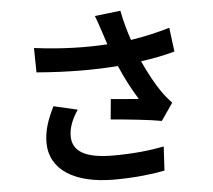

<svg xmlns="http://www.w3.org/2000/svg" viewBox="-58 -882 1116 1004"><g transform="rotate(-5 500.0 -379.5)"><path d="M343 -322 218 -351C184 -283 165 -226 165 -165C165 -21 294 58 498 59C620 59 710 46 767 35L774 -91C703 -77 615 -67 506 -67C369 -67 294 -103 294 -187C294 -230 311 -275 343 -322ZM143 -663 145 -535C316 -521 453 -522 572 -531C600 -464 636 -398 666 -350C635 -352 569 -358 520 -362L510 -256C594 -249 720 -236 776 -225L838 -315C820 -335 801 -357 784 -382C759 -418 724 -480 695 -545C758 -554 822 -566 873 -581L857 -707C794 -688 724 -672 652 -661C635 -711 620 -765 610 -818L475 -802C488 -769 499 -733 507 -710L527 -649C421 -642 293 -644 143 -663Z"/></g></svg>

Font: Source Han Sans KR
Style: Bold
Weight: 700
Designer: Ryoko NISHIZUKA 西塚涼子 (kana, bopomofo & ideographs); Paul D. Hunt (Latin, Greek & Cyrillic); Sandoll Communications 산돌커뮤니
Foundry: Adobe
Version: Version 2.004;hotconv 1.0.118;makeotfexe 2.5.65603